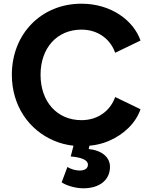

<svg xmlns="http://www.w3.org/2000/svg" viewBox="-20 -777 812 1037"><path d="M430 240C518 240 574 195 574 124C574 72 530 35 459 28L463 10C500 7 535 -2 566 -15C651 -51 714 -114 739 -187L602 -253C577 -181 511 -128 420 -128C288 -128 199 -228 199 -373C199 -518 288 -617 420 -617C511 -617 577 -564 602 -492L739 -558C701 -667 580 -757 420 -757C204 -757 44 -595 44 -373C44 -207 135 -75 272 -17C305 -3 340 6 377 10L362 68C422 73 455 88 455 112C455 132 439 144 410 144C389 144 364 137 344 125L313 208C345 229 395 240 430 240Z"/></svg>

Font: Plus Jakarta Sans ExtraBold
Style: Regular
Weight: 800
Designer: Gumpita Rahayu
Foundry: Tokotype
Version: Version 2.071;gftools[0.9.30]